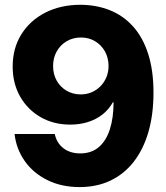

<svg xmlns="http://www.w3.org/2000/svg" viewBox="-20 -759 685 791"><path d="M308.1 11.7Q232.4 11.7 174.1 -17.6Q115.7 -46.9 81.3 -96.4Q46.9 -146 40 -207H205.6Q213.4 -169.9 241.2 -148.4Q269 -127 310.5 -127Q356.9 -127 387.2 -153.1Q417.5 -179.2 432.6 -226.3Q447.8 -273.4 447.8 -337.4H444.8Q428.2 -307.6 401.9 -287.1Q375.5 -266.6 341.8 -256.1Q308.1 -245.6 269.5 -245.6Q200.7 -245.6 147 -276.6Q93.3 -307.6 62.7 -361.6Q32.2 -415.5 32.2 -484.9Q32.2 -560.1 67.9 -617.4Q103.5 -674.8 166.7 -707Q230 -739.3 312 -739.3Q377.9 -738.8 432.9 -716.8Q487.8 -694.8 528.1 -650.1Q568.4 -605.5 590.3 -537.4Q612.3 -469.2 612.3 -377.4Q612.3 -287.6 591.6 -215.8Q570.8 -144 531.5 -93.3Q492.2 -42.5 435.8 -15.4Q379.4 11.7 308.1 11.7ZM312.5 -370.1Q337.4 -370.1 358.2 -379.2Q378.9 -388.2 394.3 -404.1Q409.7 -419.9 418.5 -441.2Q427.2 -462.4 427.2 -487.3Q427.2 -520.5 412.4 -547.1Q397.5 -573.7 371.8 -589.1Q346.2 -604.5 313.5 -604.5Q280.8 -604.5 254.6 -589.1Q228.5 -573.7 213.6 -547.1Q198.7 -520.5 198.7 -486.8Q198.7 -453.6 213.4 -427.2Q228 -400.9 253.9 -385.5Q279.8 -370.1 312.5 -370.1Z"/></svg>

Font: Inter 24pt ExtraBold
Style: Regular
Weight: 800
Designer: Rasmus Andersson
Foundry: rsms
Version: Version 4.001;git-66647c0bb